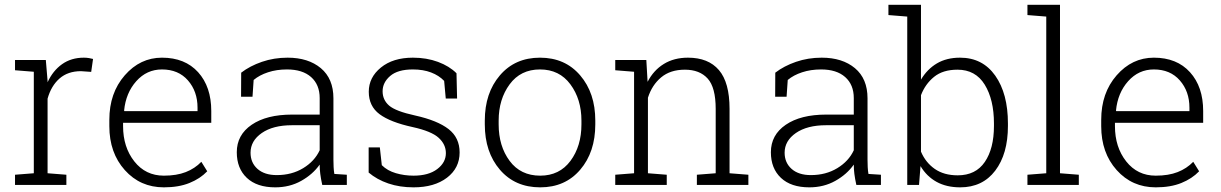

<svg xmlns="http://www.w3.org/2000/svg" viewBox="-20 -782 5165 812"><path d="M173.8 -528.3 181.2 -440.4V-434.1Q203.6 -482.9 242.4 -510.5Q281.2 -538.1 334.5 -538.1Q345.7 -538.1 356.2 -536.4Q366.7 -534.7 373.5 -532.7L365.7 -478L322.3 -481Q267.1 -481 231.7 -450Q196.3 -418.9 181.2 -364.7V-49.3L260.7 -43V0H43.5V-43L123 -49.3V-478.5L43.5 -484.9V-528.3H123Z M672.9 10.3Q573.2 10.3 507.8 -62.7Q442.4 -135.7 442.4 -248.5V-275.4Q442.4 -388.7 507.6 -463.4Q572.8 -538.1 665 -538.1Q762.2 -538.1 817.9 -476.6Q873.5 -415 873.5 -312.5V-262.7H500.5V-248.5Q500.5 -159.7 548.1 -99.4Q595.7 -39.1 672.9 -39.1Q727.1 -39.1 765.6 -54.2Q804.2 -69.3 831.5 -97.7L856.4 -57.6Q826.7 -26.4 781.2 -8.1Q735.8 10.3 672.9 10.3ZM665 -488.3Q600.6 -488.3 556.4 -438.7Q512.2 -389.2 504.9 -314.5L505.9 -312H815.4V-326.7Q815.4 -395.5 774.9 -441.9Q734.4 -488.3 665 -488.3Z M1342.8 0Q1336.9 -26.9 1334.5 -46.4Q1332 -65.9 1332 -85.9Q1302.7 -44.4 1253.9 -17.1Q1205.1 10.3 1144 10.3Q1066.4 10.3 1023.9 -29.8Q981.4 -69.8 981.4 -138.2Q981.4 -211.4 1044.4 -254.4Q1107.4 -297.4 1215.3 -297.4H1332V-367.2Q1332 -423.8 1295.7 -456.1Q1259.3 -488.3 1193.8 -488.3Q1149.9 -488.3 1113.5 -476.3Q1077.1 -464.4 1052.7 -443.8L1047.9 -373H999.5L1000 -474.6Q1036.6 -502.9 1087.6 -520.5Q1138.7 -538.1 1196.3 -538.1Q1283.7 -538.1 1336.9 -493.7Q1390.1 -449.2 1390.1 -366.2V-106.4Q1390.1 -90.3 1390.9 -75.4Q1391.6 -60.5 1394 -46.4L1446.8 -43V0ZM1150.4 -41.5Q1213.9 -41.5 1262.2 -70.8Q1310.5 -100.1 1332 -146.5V-252.4H1214.4Q1134.8 -252.4 1087.2 -219.5Q1039.6 -186.5 1039.6 -136.2Q1039.6 -93.8 1069.1 -67.6Q1098.6 -41.5 1150.4 -41.5Z M1913.1 -365.2H1865.2L1858.4 -439.9Q1836.4 -462.9 1803 -475.6Q1769.5 -488.3 1726.1 -488.3Q1662.1 -488.3 1630.1 -460.7Q1598.1 -433.1 1598.1 -396Q1598.1 -359.4 1625.7 -335.4Q1653.3 -311.5 1735.8 -293.5Q1830.1 -272.5 1877 -236.1Q1923.8 -199.7 1923.8 -137.2Q1923.8 -71.3 1870.4 -30.5Q1816.9 10.3 1729 10.3Q1670.4 10.3 1622.3 -6.1Q1574.2 -22.5 1539.1 -52.2V-158.7H1586.4L1594.7 -83.5Q1618.2 -60.1 1654.1 -49.6Q1689.9 -39.1 1729 -39.1Q1792.5 -39.1 1829.1 -66.9Q1865.7 -94.7 1865.7 -134.3Q1865.7 -171.4 1835.2 -199.2Q1804.7 -227.1 1725.1 -244.6Q1630.9 -265.1 1585.2 -299.1Q1539.6 -333 1539.6 -394Q1539.6 -454.6 1590.8 -496.3Q1642.1 -538.1 1726.1 -538.1Q1784.2 -538.1 1832.3 -520.3Q1880.4 -502.4 1910.6 -472.2Z M2030.3 -272Q2030.3 -388.7 2094.2 -463.4Q2158.2 -538.1 2263.7 -538.1Q2369.6 -538.1 2433.6 -463.4Q2497.6 -388.7 2497.6 -272V-255.9Q2497.6 -138.7 2433.8 -64.2Q2370.1 10.3 2264.6 10.3Q2158.2 10.3 2094.2 -64.2Q2030.3 -138.7 2030.3 -255.9ZM2088.9 -255.9Q2088.9 -164.1 2135.3 -101.6Q2181.6 -39.1 2264.6 -39.1Q2346.2 -39.1 2392.6 -101.6Q2439 -164.1 2439 -255.9V-272Q2439 -362.3 2392.3 -425.3Q2345.7 -488.3 2263.7 -488.3Q2181.6 -488.3 2135.3 -425.3Q2088.9 -362.3 2088.9 -272Z M2582 -43 2661.6 -49.3V-478.5L2582 -484.9V-528.3H2713.4L2718.8 -436Q2744.1 -484.9 2787.4 -511.5Q2830.6 -538.1 2889.6 -538.1Q2975.6 -538.1 3020.5 -485.6Q3065.4 -433.1 3065.4 -321.8V-49.3L3145 -43V0H2927.2V-43L3006.8 -49.3V-321.3Q3006.8 -412.1 2972.9 -449.7Q2939 -487.3 2876.5 -487.3Q2814.9 -487.3 2776.1 -454.8Q2737.3 -422.4 2720.2 -368.7V-49.3L2799.8 -43V0H2582Z M3601.6 0Q3595.7 -26.9 3593.3 -46.4Q3590.8 -65.9 3590.8 -85.9Q3561.5 -44.4 3512.7 -17.1Q3463.9 10.3 3402.8 10.3Q3325.2 10.3 3282.7 -29.8Q3240.2 -69.8 3240.2 -138.2Q3240.2 -211.4 3303.2 -254.4Q3366.2 -297.4 3474.1 -297.4H3590.8V-367.2Q3590.8 -423.8 3554.4 -456.1Q3518.1 -488.3 3452.6 -488.3Q3408.7 -488.3 3372.3 -476.3Q3335.9 -464.4 3311.5 -443.8L3306.6 -373H3258.3L3258.8 -474.6Q3295.4 -502.9 3346.4 -520.5Q3397.5 -538.1 3455.1 -538.1Q3542.5 -538.1 3595.7 -493.7Q3648.9 -449.2 3648.9 -366.2V-106.4Q3648.9 -90.3 3649.7 -75.4Q3650.4 -60.5 3652.8 -46.4L3705.6 -43V0ZM3409.2 -41.5Q3472.7 -41.5 3521 -70.8Q3569.3 -100.1 3590.8 -146.5V-252.4H3473.1Q3393.6 -252.4 3345.9 -219.5Q3298.3 -186.5 3298.3 -136.2Q3298.3 -93.8 3327.9 -67.6Q3357.4 -41.5 3409.2 -41.5Z M4242.7 -249.5Q4242.7 -130.9 4189 -60.3Q4135.3 10.3 4041 10.3Q3982.9 10.3 3940.9 -12.9Q3898.9 -36.1 3873 -79.6L3866.7 0H3816.9V-711.9L3737.3 -718.3V-761.7H3875V-445.3Q3901.4 -489.7 3942.4 -513.9Q3983.4 -538.1 4040 -538.1Q4135.3 -538.1 4189 -462.2Q4242.7 -386.2 4242.7 -259.8ZM4183.6 -259.8Q4183.6 -360.8 4144.5 -424.1Q4105.5 -487.3 4029.3 -487.3Q3967.8 -487.3 3930.4 -457Q3893.1 -426.8 3875 -379.4V-140.6Q3894.5 -94.7 3933.3 -67.6Q3972.2 -40.5 4030.3 -40.5Q4106.4 -40.5 4145 -97.2Q4183.6 -153.8 4183.6 -249.5Z M4325.2 -718.3V-761.7H4462.9V-49.3L4542.5 -43V0H4325.2V-43L4404.8 -49.3V-711.9Z M4867.7 10.3Q4768.1 10.3 4702.6 -62.7Q4637.2 -135.7 4637.2 -248.5V-275.4Q4637.2 -388.7 4702.4 -463.4Q4767.6 -538.1 4859.9 -538.1Q4957 -538.1 5012.7 -476.6Q5068.4 -415 5068.4 -312.5V-262.7H4695.3V-248.5Q4695.3 -159.7 4742.9 -99.4Q4790.5 -39.1 4867.7 -39.1Q4921.9 -39.1 4960.4 -54.2Q4999 -69.3 5026.4 -97.7L5051.3 -57.6Q5021.5 -26.4 4976.1 -8.1Q4930.7 10.3 4867.7 10.3ZM4859.9 -488.3Q4795.4 -488.3 4751.2 -438.7Q4707 -389.2 4699.7 -314.5L4700.7 -312H5010.3V-326.7Q5010.3 -395.5 4969.7 -441.9Q4929.2 -488.3 4859.9 -488.3Z"/></svg>

Font: TypoPRO Roboto Slab
Style: Light
Weight: 300
Designer: Google
Version: Version 1.100263; 2013; ttfautohint (v0.94.20-1c74) -l 8 -r 